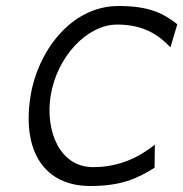

<svg xmlns="http://www.w3.org/2000/svg" viewBox="-20 -610 612 641"><path d="M82 -290C52 -103 130 11 281 11C383 11 437 -13 496 -50L497 -127C447 -87 380 -52 291 -52C177 -52 131 -176 149 -290C170 -421 271 -528 371 -528C460 -528 510 -493 549 -452L572 -529C526 -565 479 -590 376 -590C214 -590 105 -434 82 -290Z"/></svg>

Font: Charger Sport
Style: LitObl
Weight: 300
Designer: Jasper
Foundry: Cannot Into Space Fonts
Version: Version 1.1